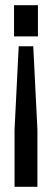

<svg xmlns="http://www.w3.org/2000/svg" viewBox="-20 -592 200 739"><path d="M34 -452H126V-572H34ZM36 -93V127H124V-93L108 -414H52Z"/></svg>

Font: Queering
Style: Regular
Weight: 400
Designer: Adam Naccarato
Foundry: adamnac
Version: Version 2.000;hotconv 1.0.109;makeotfexe 2.5.65596